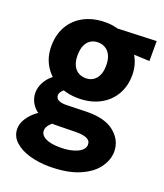

<svg xmlns="http://www.w3.org/2000/svg" viewBox="-149 -678 872 1022"><g transform="rotate(20 286.5 -167.0)"><path d="M353 -364Q353 -398 342.5 -420Q332 -442 313.5 -453.5Q295 -465 271 -465Q248 -465 230 -454Q212 -443 201.5 -420.5Q191 -398 191 -363Q191 -330 201.5 -307.5Q212 -285 230.5 -274Q249 -263 273 -263Q296 -263 314 -274Q332 -285 342.5 -307.5Q353 -330 353 -364ZM501 -363Q501 -299 472 -250.5Q443 -202 391.5 -175.5Q340 -149 273 -149Q206 -149 154 -176Q102 -203 72.5 -251Q43 -299 43 -361Q43 -427 71.5 -476Q100 -525 152 -552Q204 -579 273 -579Q337 -579 388.5 -550Q440 -521 470.5 -472.5Q501 -424 501 -363ZM561 -578V-465L380 -473L273 -567ZM173 -41 226 3Q192 19 175.5 38Q159 57 159 74Q159 100 188 115Q217 130 272 130Q330 130 368 112Q406 94 406 65Q406 42 383 32.5Q360 23 320 24L206 26Q155 27 120 9.5Q85 -8 66.5 -37Q48 -66 48 -99Q48 -142 79 -182Q110 -222 174 -241L191 -166Q178 -157 171.5 -147Q165 -137 165 -129Q165 -109 182 -101Q199 -93 230 -94L340 -97Q444 -99 497 -55Q550 -11 550 52Q550 100 517.5 144.5Q485 189 418.5 217Q352 245 251 245Q191 245 139 230Q87 215 55 185.5Q23 156 23 113Q23 73 60 31Q97 -11 173 -41Z"/></g></svg>

Font: Yaldevi ExtraLight
Style: Bold
Weight: 700
Version: Version 1.100